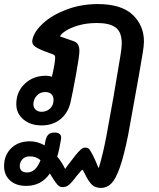

<svg xmlns="http://www.w3.org/2000/svg" viewBox="-49 -616 779 943"><path d="M658 -412Q658 -391 651 -350L633 -245Q594 -26 580 49Q559 152 539 208Q519 264 497.5 285.5Q476 307 447 307Q416 307 398.5 287Q381 267 367 236Q359 218 355 218Q353 218 343.5 229.5Q334 241 327 249Q323 255 313 267Q297 287 285.5 295Q274 303 258 303Q244 303 234 292Q224 281 215 266.5Q206 252 202 246L196 236Q154 297 80 297Q29 297 0 270Q-29 243 -29 200Q-29 146 6 112Q41 78 98 78Q135 78 170 98L174 77Q178 56 188 45.5Q198 35 219 35Q237 35 245 43Q253 51 251 66Q243 117 232 153Q256 182 271 214L283 197Q310 161 320 149Q335 130 346.5 119.5Q358 109 369 109Q384 109 390.5 118Q397 127 409 150L421 176Q432 204 436 210Q458 136 474 50Q510 -142 542 -340Q549 -380 549 -402Q549 -459 519 -481Q489 -503 427 -503Q376 -503 335.5 -491Q295 -479 271.5 -463Q248 -447 246 -437Q297 -420 315 -413Q341 -403 341 -366Q341 -342 324.5 -251Q308 -160 297 -112Q284 -59 246.5 -29.5Q209 0 155 0Q101 0 66 -29.5Q31 -59 31 -104Q31 -165 72.5 -204.5Q114 -244 177 -244Q193 -244 206 -239Q222 -309 222 -334Q222 -345 211 -349L187 -358Q147 -372 126.5 -385Q106 -398 110 -420Q118 -461 163 -502Q208 -543 279 -569.5Q350 -596 431 -596Q547 -596 602.5 -543.5Q658 -491 658 -412ZM214 -126Q214 -143 203.5 -153.5Q193 -164 173 -164Q147 -164 131 -145.5Q115 -127 115 -104Q115 -87 126.5 -77Q138 -67 155 -67Q180 -67 197 -83Q214 -99 214 -126ZM150 171Q129 152 98 152Q74 152 61 166.5Q48 181 48 200Q48 214 57 222.5Q66 231 84 231Q105 231 121 217Q137 203 150 171Z"/></svg>

Font: Mali SemiBold
Style: Italic
Weight: 600
Italic angle: -10°
Version: Version 1.000; ttfautohint (v1.6)